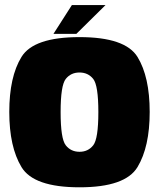

<svg xmlns="http://www.w3.org/2000/svg" viewBox="-20 -752 648 776"><path d="M301.5 5Q116 5 66.8 -76.8Q17.5 -158.5 17.5 -299.5Q17.5 -441.5 66.8 -521.8Q116 -602 301.2 -602Q486.5 -602 535.8 -521.8Q585 -441.5 585 -299.5Q585 -158.5 535.8 -76.8Q486.5 5 301.5 5ZM301.5 -138.5Q336 -138.5 356.8 -164.8Q377.5 -191 377.5 -299Q377.5 -407 356.8 -433Q336 -459 301.2 -459Q266.5 -459 245.8 -433Q225 -407 225 -299Q225 -191 245.8 -164.8Q266.5 -138.5 301.5 -138.5ZM196 -615 270.5 -731.5H406.5L288.5 -615Z"/></svg>

Font: Anybody Black
Style: Regular
Weight: 900
Designer: Tyler Finck
Foundry: Etcetera Type Company
Version: Version 1.010; ttfautohint (v1.8.3) -l 8 -r 50 -G 200 -x 14 